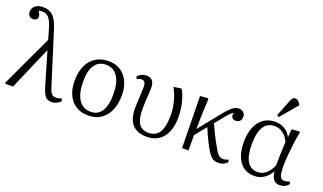

<svg xmlns="http://www.w3.org/2000/svg" viewBox="-77 -1269 2973 1767"><g transform="rotate(20 1409.0 -386.0)"><path d="M555 -51 563 -28Q549 -10 525.5 1.5Q502 13 479 13Q451 13 432.5 3Q414 -7 400 -33Q386 -59 372 -107L280 -420H277L96 0H24L15 -6L253 -514L224 -614Q203 -685 178 -713.5Q153 -742 112 -742Q93 -742 80 -737Q92 -713 96 -703Q100 -693 100 -684Q100 -667 87.5 -656.5Q75 -646 55 -646Q32 -646 18 -660.5Q4 -675 4 -701Q4 -737 32.5 -759.5Q61 -782 106 -782Q168 -782 204.5 -747.5Q241 -713 268 -629L428 -121Q443 -72 458 -55.5Q473 -39 502 -39Q516 -39 529 -42.5Q542 -46 555 -51Z M835 14Q731 14 670.5 -55.5Q610 -125 610 -245Q610 -374 673 -447.5Q736 -521 847 -521Q913 -521 962 -489.5Q1011 -458 1038 -400.5Q1065 -343 1065 -266Q1065 -180 1037 -117Q1009 -54 957.5 -20Q906 14 835 14ZM845 -26Q915 -26 951.5 -82Q988 -138 988 -245Q988 -360 948 -421Q908 -482 833 -482Q761 -482 723.5 -426.5Q686 -371 686 -266Q686 -150 727.5 -88Q769 -26 845 -26Z M1408 14Q1219 14 1219 -198Q1219 -242 1221 -274Q1223 -306 1225 -337.5Q1227 -369 1227 -410Q1227 -467 1186 -467Q1165 -467 1140 -455L1131 -477Q1169 -516 1216 -516Q1295 -516 1295 -425Q1295 -385 1292.5 -356Q1290 -327 1288 -294.5Q1286 -262 1286 -211Q1286 -115 1316.5 -70.5Q1347 -26 1412 -26Q1483 -26 1516.5 -80.5Q1550 -135 1550 -251Q1550 -315 1532 -382.5Q1514 -450 1484 -502L1554 -513L1564 -507Q1591 -460 1607 -391.5Q1623 -323 1623 -255Q1623 -128 1566.5 -57Q1510 14 1408 14Z M2109 14Q2072 14 2047.5 -4.5Q2023 -23 1994 -73Q1982 -92 1965.5 -124.5Q1949 -157 1932.5 -193.5Q1916 -230 1904 -261L1814 -150V0H1751L1743 -507L1815 -513L1825 -507Q1822 -457 1820 -412.5Q1818 -368 1816.5 -319.5Q1815 -271 1815 -210L1989 -426Q2019 -463 2041 -483.5Q2063 -504 2081.5 -512.5Q2100 -521 2121 -521Q2149 -521 2166 -504.5Q2183 -488 2183 -462Q2183 -436 2168 -420.5Q2153 -405 2128 -405Q2102 -405 2090.5 -421.5Q2079 -438 2088 -465Q2068 -463 2013 -394L1949 -315Q1970 -267 1993 -221Q2016 -175 2049 -117Q2074 -70 2093.5 -52Q2113 -34 2138 -34Q2163 -34 2189 -47L2197 -24Q2162 14 2109 14Z M2461 14Q2369 14 2317.5 -55Q2266 -124 2266 -248Q2266 -375 2322.5 -448Q2379 -521 2478 -521Q2529 -521 2568.5 -497.5Q2608 -474 2631 -430H2633L2639 -507L2712 -513L2721 -507Q2710 -454 2702 -392.5Q2694 -331 2689 -273Q2684 -215 2684 -172Q2684 -118 2689 -89.5Q2694 -61 2706 -49.5Q2718 -38 2741 -38Q2760 -38 2789 -50L2797 -27Q2762 14 2709 14Q2634 14 2624 -89H2622Q2598 -41 2555 -13.5Q2512 14 2461 14ZM2479 -30Q2567 -30 2619 -145Q2619 -194 2621 -256Q2623 -318 2626 -376Q2605 -426 2568.5 -454Q2532 -482 2485 -482Q2342 -482 2342 -254Q2342 -30 2479 -30ZM2490 -573 2470 -584 2533 -744Q2542 -766 2550.5 -776Q2559 -786 2576 -786Q2591 -786 2603 -776.5Q2615 -767 2627 -746V-735Z"/></g></svg>

Font: Literata 36pt Light
Style: Regular
Weight: 300
Designer: Latin by Veronika Burian and Jose Scaglione. Greek by Irene Vlachou. Cyrillic by Vera Evstafieva.
Foundry: TypeTogether
Version: Version 3.002